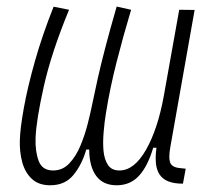

<svg xmlns="http://www.w3.org/2000/svg" viewBox="-20 -547 626 577"><path d="M130.9 9.8Q96.7 9.8 76.2 -9Q55.7 -27.8 47.1 -58.6Q38.6 -89.4 39.6 -125Q40.5 -161.1 51.8 -223.4Q63 -285.6 85.2 -364Q107.4 -442.4 141.1 -526.9L187.5 -517.6Q134.3 -388.7 111.6 -287.1Q88.9 -185.5 86.9 -132.8Q85.4 -92.3 96.2 -63.5Q106.9 -34.7 139.6 -34.7Q168.5 -34.7 188.7 -56.4Q209 -78.1 222.2 -110.4Q235.4 -142.6 243.4 -174.3Q251.5 -206.1 255.4 -225.6Q264.6 -270.5 273.9 -311.8Q283.2 -353 296.4 -403.8Q309.6 -454.6 330.6 -527.3L374 -517.6Q350.1 -438 330.1 -359.4Q310.1 -280.8 298.3 -206.5Q293.9 -180.2 291.5 -150.4Q290 -133.8 290 -118.7Q290 -106 291 -94.2Q293.5 -67.9 304.4 -51.3Q315.4 -34.7 338.9 -34.7Q383.3 -34.7 418.7 -96.7Q454.1 -158.7 472.2 -258.3L518.6 -517.6L564.9 -517.1L492.2 -106.9Q488.8 -88.9 488.8 -76.2Q488.8 -65.9 491.2 -59.1Q496.1 -44.4 519.5 -42L538.1 -40L529.8 4.9H528.8Q478 4.9 460 -22Q447.8 -40 447.8 -71.3Q447.8 -85.9 450.2 -103H440.4Q424.3 -47.9 397.9 -19Q371.6 9.8 330.6 9.8Q290 9.8 269.3 -18.1Q248.5 -45.9 248 -97.7H239.3Q226.1 -52.2 200.7 -21.2Q175.3 9.8 130.9 9.8Z"/></svg>

Font: CaskaydiaCove NF ExtraLight
Style: Italic
Weight: 200
Italic angle: -10°
Designer: Aaron Bell
Foundry: Saja Typeworks
Version: Version 2111.001; VTT 6.35;Nerd Fonts 3.2.1